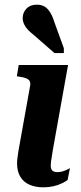

<svg xmlns="http://www.w3.org/2000/svg" viewBox="-20 -792 346 821"><path d="M165 9Q132 9 106.5 -2Q81 -13 67 -36Q53 -59 53 -93Q53 -104 54.5 -116Q56 -128 58.5 -144Q61 -160 65 -181L109 -426Q111 -439 106.5 -446Q102 -453 91 -457.5Q80 -462 63 -464L52 -466L60 -514H271L206 -151Q204 -135 201.5 -122.5Q199 -110 198 -100.5Q197 -91 197 -83Q197 -69 204 -62.5Q211 -56 226 -56Q237 -56 247 -59Q257 -62 265.5 -66Q274 -70 279 -73L269 -22Q259 -15 243.5 -7.5Q228 0 208 4.5Q188 9 165 9ZM213 -696Q205 -722 194.5 -739Q184 -756 170.5 -764Q157 -772 137 -772Q109 -772 93 -755Q77 -738 77 -715Q77 -701 83.5 -687.5Q90 -674 101 -663Q112 -652 126 -641L213 -565H253V-586Z"/></svg>

Font: Roboto Serif 72pt SemiCondensed SemiBold
Style: Italic
Weight: 600
Width: 4
Italic angle: -10°
Designer: Greg Gazdowicz
Foundry: Commercial Type
Version: Version 1.008